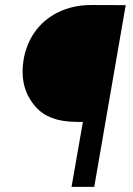

<svg xmlns="http://www.w3.org/2000/svg" viewBox="-20 -731 519 751"><path d="M348.6 0 471.7 -710.9 336.4 -711.4C289.6 -711.4 246.6 -702.1 207.5 -683.1C129.4 -645 79.1 -570.8 69.8 -478.5C68.8 -468.8 68.4 -459 68.4 -449.7C68.4 -397.5 85.4 -351.6 119.1 -313.5C152.8 -274.9 204.1 -255.4 272.9 -254.4L304.2 -253.9L259.8 0Z"/></svg>

Font: Roboto
Style: Italic
Weight: 400
Italic angle: -12°
Designer: Google
Version: Version 2.137; 2017